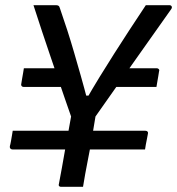

<svg xmlns="http://www.w3.org/2000/svg" viewBox="-20 -720 682 740"><path d="M72 -457H250L243 -385H71Q68 -385 65.5 -386.5Q63 -388 62 -391Q61 -394 62 -397Q63 -404 65 -415.5Q67 -427 69 -438.5Q71 -450 72 -457ZM413 -457H584Q589 -457 592 -453.5Q595 -450 593 -445Q592 -438 590 -426Q588 -414 586 -403Q584 -392 583 -385H394ZM539 -144H28Q23 -144 20 -147.5Q17 -151 18 -157Q20 -163 22 -174.5Q24 -186 26 -197.5Q28 -209 29 -216H540Q544 -216 546.5 -214.5Q549 -213 550 -210.5Q551 -208 550 -204Q549 -197 546.5 -185.5Q544 -174 542 -162.5Q540 -151 539 -144ZM348 -271Q343 -242 338 -211Q333 -180 328 -152Q323 -124 318 -100Q313 -76 308.5 -50Q304 -24 300 0Q294 0 282.5 0Q271 0 257.5 0Q244 0 232.5 0Q221 0 215 0Q212 0 209.5 -1.5Q207 -3 206.5 -5.5Q206 -8 207 -11Q213 -41 218.5 -73Q224 -105 230 -138Q236 -171 242 -204.5Q248 -238 254 -271Q243 -302 230.5 -338.5Q218 -375 204 -416Q190 -457 174.5 -502.5Q159 -548 142.5 -597.5Q126 -647 109 -700Q123 -700 137.5 -700Q152 -700 167 -700Q182 -700 196 -700Q201 -700 204 -698.5Q207 -697 208.5 -694.5Q210 -692 211 -688Q226 -645 239.5 -603Q253 -561 265.5 -518Q278 -475 291.5 -427.5Q305 -380 319 -326L287 -352L347 -351L307 -327Q336 -378 364 -423.5Q392 -469 420 -513Q448 -557 478 -603Q508 -649 542 -700Q564 -700 587.5 -700Q611 -700 633 -700Q639 -700 641.5 -695.5Q644 -691 640 -685Q604 -634 567.5 -582.5Q531 -531 494 -478.5Q457 -426 420.5 -374Q384 -322 348 -271Z"/></svg>

Font: Rec Mono Linear
Style: Italic
Weight: 400
Italic angle: -10°
Monospace: yes
Version: Version 1.085; ttfautohint (v1.8.4.7-5d5b)